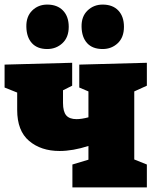

<svg xmlns="http://www.w3.org/2000/svg" viewBox="-20 -818 681 838"><path d="M621 -100V0H296V-100L366 -121V-181Q298 -159 240 -159Q159 -159 107 -203Q55 -247 55 -338V-414L0 -436V-536L295 -544V-444L255 -424V-369Q255 -331 269 -314.5Q283 -298 314 -298Q325 -298 338 -300Q351 -302 366 -306V-419L326 -436V-536L621 -544V-444L566 -419V-122ZM428 -604Q384 -604 360.5 -629.5Q337 -655 336 -701Q335 -746 362 -772Q389 -798 428 -798Q472 -798 496.5 -772Q521 -746 521 -701Q521 -655 494 -629.5Q467 -604 428 -604ZM186 -604Q143 -604 119.5 -629.5Q96 -655 95 -701Q94 -746 120.5 -772Q147 -798 186 -798Q230 -798 255 -772Q280 -746 280 -701Q280 -655 252.5 -629.5Q225 -604 186 -604Z"/></svg>

Font: Bitter Black
Style: Regular
Weight: 900
Designer: Sol Matas, and Bitter project Authors
Foundry: Sol Matas
Version: Version 2.001